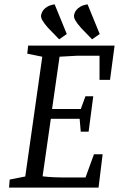

<svg xmlns="http://www.w3.org/2000/svg" viewBox="-20 -856 558 876"><path d="M249.9 -676.6 199.6 -728.6Q182.1 -747.8 173.2 -763.5Q164.3 -779.1 168.6 -791.6Q170.9 -800.7 177.6 -809.7Q184.2 -818.6 196.6 -825.8Q209 -833.1 229.3 -836.2L284.7 -700.8ZM400.1 -676.6 349.8 -728.6Q332.4 -747.8 323.5 -763.5Q314.6 -779.1 318.9 -791.6Q321.1 -800.7 327.8 -809.7Q334.5 -818.6 346.9 -825.8Q359.3 -833.1 379.5 -836.2L434.9 -700.8ZM21.2 0 24.3 -36.8 95.3 -50.8 172.9 -597.2 104.4 -611.2 108.5 -648H502.8L482 -491.7H434.1V-601.7H331.6L251.7 -597.3L217.6 -358.8H348.7L369.9 -416.9H405.5L384.3 -255.2H348.4L343.4 -314.1H211.9L174.3 -51.5Q200.7 -48.4 226.6 -47.3Q252.5 -46.3 266.4 -46.3H370.2L408.7 -152.3H448.3L429.6 0Z"/></svg>

Font: Faustina Light
Style: Italic
Weight: 300
Italic angle: -8°
Designer: Alfonso Garcia
Foundry: http://www.omnibus-type.com
Version: Version 1.200